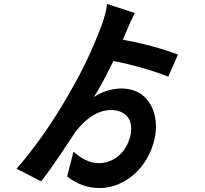

<svg xmlns="http://www.w3.org/2000/svg" viewBox="-20 -865 1040 972"><path d="M593 -417C536 -417 485 -394 455 -373C484 -419 519 -484 554 -556C646 -539 753 -508 832 -477L881 -589C794 -621 710 -644 602 -664C607 -676 613 -689 618 -702C627 -725 650 -775 663 -799L522 -845C519 -815 506 -765 494 -735C437 -587 390 -490 294 -330C234 -230 150 -109 64 -11L188 53C245 -17 319 -134 363 -199C402 -249 463 -308 543 -308C608 -308 660 -266 640 -178C619 -87 549 -39 481 -39C431 -39 392 -63 352 -97L320 28C368 67 425 87 483 87C613 87 731 -17 763 -164C788 -276 744 -417 593 -417Z"/></svg>

Font: Noto Sans HK
Style: Bold
Weight: 700
Designer: Ryoko NISHIZUKA 西塚涼子 (kana, bopomofo & ideographs); Paul D. Hunt (Latin, Greek & Cyrillic); Sandoll Communications 산돌커뮤니
Foundry: Adobe
Version: Version 2.002;hotconv 1.0.116;makeotfexe 2.5.65601